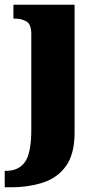

<svg xmlns="http://www.w3.org/2000/svg" viewBox="-45 -556 420 816"><path d="M-25 240V170H-18Q34 170 61 132.5Q88 95 88 -6V-411Q88 -454 66.5 -465.5Q45 -477 16 -477H12V-536H272V8Q272 97 236.5 148Q201 199 139 219.5Q77 240 -3 240Z"/></svg>

Font: Noto Serif Lao SemiCondensed Black
Style: Regular
Weight: 900
Width: 4
Designer: Monotype Design Team
Foundry: Monotype Imaging Inc.
Version: Version 2.003; ttfautohint (v1.8.4.7-5d5b)